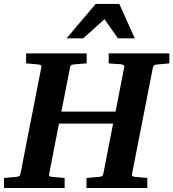

<svg xmlns="http://www.w3.org/2000/svg" viewBox="-35 -937 864 957"><path d="M745.1 -615.2Q735.8 -614.3 732.2 -610.6Q728.5 -606.9 727.1 -600.1L623 -69.8Q621.6 -61.5 626 -58.8Q630.4 -56.2 640.1 -55.2Q648.9 -54.7 658.7 -53.7Q667 -52.7 677.5 -51.8Q688 -50.8 699.2 -49.8V0H396V-49.8L418.5 -51.8Q429.7 -52.7 438.5 -53.7Q448.7 -54.7 458 -55.2Q467.3 -56.2 472.9 -59.1Q478.5 -62 480 -70.8L528.8 -320.8H258.8L210 -69.8Q208.5 -61 211.9 -58.6Q215.3 -56.2 228 -55.2Q236.8 -54.7 246.6 -53.7Q254.9 -52.7 265.4 -51.8Q275.9 -50.8 287.1 -49.8V0H-15.1V-49.8Q-3.9 -50.8 7.1 -51.8Q18.1 -52.7 26.4 -53.7Q36.1 -54.7 44.9 -55.2Q55.7 -56.2 60.5 -59.1Q65.4 -62 66.9 -70.8L170.9 -601.1Q172.4 -609.9 167.5 -612.5Q162.6 -615.2 151.9 -616.2Q143.1 -616.7 133.8 -617.7Q125.5 -618.7 115.5 -619.4Q105.5 -620.1 95.2 -621.1V-670.9H397V-621.1Q385.3 -620.1 374.3 -619.4Q363.3 -618.7 354.5 -617.7Q344.2 -616.7 335 -616.2Q325.2 -615.2 320.3 -612.1Q315.4 -608.9 314 -600.1L271 -380.9H541L584 -601.1Q585.4 -609.9 580.3 -613Q575.2 -616.2 563 -617.2Q554.2 -617.7 544.9 -618.2Q536.6 -618.7 526.6 -619.4Q516.6 -620.1 506.8 -621.1V-670.9H809.1V-621.1ZM552.7 -746.1 485.8 -841.3 379.9 -746.1H296.9L441.9 -917.5H559.6L636.7 -746.1Z"/></svg>

Font: Charis SIL Viet
Style: Bold Italic
Weight: 700
Italic angle: -11°
Foundry: SIL International
Version: Version 5.000